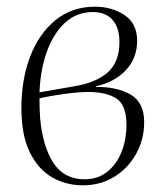

<svg xmlns="http://www.w3.org/2000/svg" viewBox="-20 -540 487 574"><path d="M228 14Q177 14 135.5 -10Q94 -34 69 -85Q44 -136 44 -217Q44 -302 70 -370.5Q96 -439 145.5 -479.5Q195 -520 264 -520Q314 -520 352 -495Q390 -470 390 -418Q390 -367 357 -331Q324 -295 267 -282V-280Q329 -281 370 -257.5Q411 -234 411 -175Q411 -124 387.5 -81Q364 -38 322.5 -12Q281 14 228 14ZM98 -264 202 -282Q268 -293 302.5 -324Q337 -355 337 -414Q337 -458 316 -481Q295 -504 258 -504Q210 -504 175.5 -473Q141 -442 121 -388Q101 -334 98 -264ZM233 -4Q272 -4 300 -26Q328 -48 343 -85Q358 -122 358 -167Q358 -226 328 -245.5Q298 -265 244 -265Q216 -265 174.5 -259.5Q133 -254 98 -246Q98 -228 98.5 -215.5Q99 -203 100 -186Q108 -101 140 -52.5Q172 -4 233 -4Z"/></svg>

Font: Display Extralight
Style: Italic
Weight: 200
Italic angle: -2°
Designer: Latin by Veronika Burian and Jose Scaglione. Greek by Irene Vlachou. Cyrillic by Vera Evstafieva
Foundry: TypeTogether
Version: Version 3.002